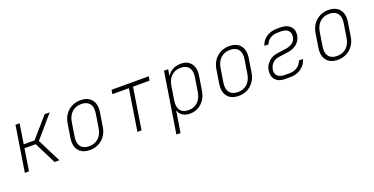

<svg xmlns="http://www.w3.org/2000/svg" viewBox="-26 -1282 4251 2183"><g transform="rotate(-20 2100.0 -190.0)"><path d="M119 0H69L156 -550H206L168 -309H299L509 -550H570L343 -286L487 0H429L296 -264H161Z M688 -149Q688 -169 691 -190L718 -360Q732 -451 794 -505.5Q856 -560 945 -560Q1023 -560 1067 -517Q1111 -474 1111 -401Q1111 -381 1108 -360L1081 -190Q1067 -99 1005 -44.5Q943 10 854 10Q776 10 732 -32.5Q688 -75 688 -149ZM1031 -190 1058 -360Q1061 -380 1061 -397Q1061 -454 1029 -485Q997 -516 938 -516Q870 -516 825 -475Q780 -434 768 -360L741 -190Q738 -171 738 -153Q738 -96 770 -65Q802 -34 861 -34Q930 -34 974.5 -75Q1019 -116 1031 -190Z M1481 0H1431L1510 -500H1310L1318 -550H1768L1760 -500H1560Z M2312 -404Q2312 -391 2308 -361L2281 -190Q2267 -100 2208 -45Q2149 10 2067 10Q2014 10 1978.5 -12.5Q1943 -35 1931 -75H1928L1916 0L1887 180H1837L1953 -550H2003L1991 -475H1994Q2018 -515 2061 -537.5Q2104 -560 2158 -560Q2230 -560 2271 -518Q2312 -476 2312 -404ZM2258 -361Q2261 -381 2261 -399Q2261 -455 2229.5 -486Q2198 -517 2140 -517Q2073 -517 2029 -476Q1985 -435 1973 -361L1946 -190Q1943 -171 1943 -152Q1943 -95 1974.5 -64Q2006 -33 2064 -33Q2131 -33 2175 -74.5Q2219 -116 2231 -190Z M2488 -149Q2488 -169 2491 -190L2518 -360Q2532 -451 2594 -505.5Q2656 -560 2745 -560Q2823 -560 2867 -517Q2911 -474 2911 -401Q2911 -381 2908 -360L2881 -190Q2867 -99 2805 -44.5Q2743 10 2654 10Q2576 10 2532 -32.5Q2488 -75 2488 -149ZM2831 -190 2858 -360Q2861 -380 2861 -397Q2861 -454 2829 -485Q2797 -516 2738 -516Q2670 -516 2625 -475Q2580 -434 2568 -360L2541 -190Q2538 -171 2538 -153Q2538 -96 2570 -65Q2602 -34 2661 -34Q2730 -34 2774.5 -75Q2819 -116 2831 -190Z M3215 10Q3147 10 3108.5 -24Q3070 -58 3070 -117Q3070 -187 3115.5 -236.5Q3161 -286 3234 -296L3341 -311Q3399 -319 3431 -350Q3463 -381 3463 -430Q3463 -470 3435 -492.5Q3407 -515 3356 -515H3314Q3262 -515 3223.5 -490Q3185 -465 3172 -425H3122Q3139 -486 3193 -523Q3247 -560 3321 -560H3363Q3434 -560 3474.5 -527Q3515 -494 3515 -438Q3515 -420 3513 -411Q3503 -350 3459 -312.5Q3415 -275 3342 -265L3233 -250Q3188 -244 3158 -214.5Q3128 -185 3120 -141Q3118 -127 3118 -122Q3118 -81 3146 -58Q3174 -35 3223 -35H3290Q3341 -35 3380.5 -63Q3420 -91 3434 -135H3484Q3467 -71 3411.5 -30.5Q3356 10 3282 10Z M3688 -149Q3688 -169 3691 -190L3718 -360Q3732 -451 3794 -505.5Q3856 -560 3945 -560Q4023 -560 4067 -517Q4111 -474 4111 -401Q4111 -381 4108 -360L4081 -190Q4067 -99 4005 -44.5Q3943 10 3854 10Q3776 10 3732 -32.5Q3688 -75 3688 -149ZM4031 -190 4058 -360Q4061 -380 4061 -397Q4061 -454 4029 -485Q3997 -516 3938 -516Q3870 -516 3825 -475Q3780 -434 3768 -360L3741 -190Q3738 -171 3738 -153Q3738 -96 3770 -65Q3802 -34 3861 -34Q3930 -34 3974.5 -75Q4019 -116 4031 -190Z"/></g></svg>

Font: JetBrains Mono Extra Light
Style: Italic
Weight: 200
Italic angle: -9°
Monospace: yes
Designer: Philipp Nurullin, Konstantin Bulenkov
Foundry: JetBrains
Version: 2.002